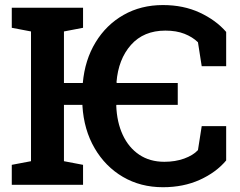

<svg xmlns="http://www.w3.org/2000/svg" viewBox="-20 -742 962 771"><path d="M634.3 9.8Q544.4 9.8 473.6 -31.7Q402.8 -73.2 359.9 -147Q316.9 -220.7 311 -316.9V-320.8H236.8V-94.7L313.5 -80.1V0H27.3V-80.1L104.5 -94.7V-615.7L27.3 -630.4V-710.9H313.5V-630.4L236.8 -615.7V-408.7H312.5Q320.8 -501.5 363.8 -572Q406.7 -642.6 476.3 -682.1Q545.9 -721.7 634.3 -721.7Q716.8 -721.7 782 -691.4Q847.2 -661.1 888.2 -613.8V-476.1H790L774.9 -572.3Q753.4 -593.3 720.9 -606.2Q688.5 -619.1 644 -619.1Q557.1 -619.1 506.1 -561.8Q455.1 -504.4 447.8 -411.6L449.2 -408.7H693.8V-320.8H447.8L446.8 -318.4Q449.2 -251.5 472.9 -200.4Q496.6 -149.4 539.1 -120.8Q581.5 -92.3 640.1 -92.3Q683.6 -92.3 719.5 -105.2Q755.4 -118.2 774.9 -139.2L790 -235.4H888.2V-97.7Q848.1 -49.8 782.5 -20Q716.8 9.8 634.3 9.8Z"/></svg>

Font: Roboto Slab SemiBold
Style: Regular
Weight: 600
Designer: Google
Version: Version 2.001; ttfautohint (v1.8.3)